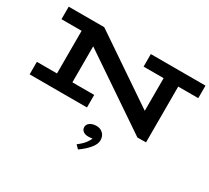

<svg xmlns="http://www.w3.org/2000/svg" viewBox="-191 -1006 1833 1685"><g transform="rotate(30 725.0 -163.5)"><path d="M1448 -559H1245V6L1158 7L422 -492V-127H643V0H62V-127H266V-559H62V-686H422L1097 -228V-559H894V-686H1448ZM759 359 726 325Q771 291 795 259Q819 227 821 210Q812 216 780 216Q747 216 727.5 200.5Q708 185 708 160Q708 133 733.5 115.5Q759 98 799 98Q837 98 863.5 123Q890 148 890 191Q890 230 854.5 273Q819 316 759 359Z"/></g></svg>

Font: BioRhyme Expanded ExtraBold
Style: Regular
Weight: 800
Width: 7
Designer: Aoife Mooney
Foundry: Aoife Mooney Type
Version: Version 1.001